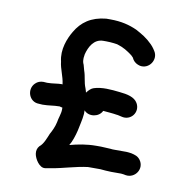

<svg xmlns="http://www.w3.org/2000/svg" viewBox="-75 -724 740 782"><g transform="rotate(10 295.5 -332.5)"><path d="M355 -282C374 -280 395 -279 412 -276C417 -276 426 -273 432 -272C472 -261 503 -302 483 -337C470 -360 439 -366 408 -369C372 -373 333 -377 300 -366C291 -363 282 -355 273 -343C272 -348 270 -354 268 -360C258 -384 259 -406 250 -431L244 -453C240 -462 239 -466 239 -477V-481C239 -484 241 -492 241 -496C249 -527 267 -563 306 -563H319C330 -563 339 -562 350 -561L364 -559C391 -551 408 -540 428 -525L436 -517L441 -508C448 -498 458 -492 470 -489C509 -481 539 -526 517 -559L511 -568C497 -588 470 -609 448 -621L430 -631C399 -645 365 -654 319 -654H302C240 -648 202 -620 177 -577C159 -547 139 -498 151 -450C154 -420 169 -393 173 -361C174 -361 174 -361 174 -360C150 -360 135 -355 110 -355L95 -356C82 -356 71 -352 62 -343C34 -316 51 -265 92 -265L107 -264C133 -264 152 -269 176 -269H178L184 -267C186 -267 188 -267 189 -266V-258C189 -241 180 -220 178 -204C174 -185 165 -166 157 -152C149 -133 140 -107 124 -95C116 -86 113 -75 115 -62C118 -42 139 -8 162 -11L186 -15C235 -23 284 -40 334 -46H385C398 -45 414 -43 430 -43H471C478 -43 485 -41 491 -40C530 -34 560 -78 535 -112C525 -125 514 -128 497 -132L477 -134H430C423 -134 416 -134 411 -135C398 -135 385 -137 372 -137H352C312 -137 277 -130 243 -121C253 -136 262 -164 267 -185C271 -207 278 -231 280 -256V-271C301 -247 343 -255 355 -282Z"/></g></svg>

Font: Dictator
Style: Regular
Weight: 500
Version: Version MIL.1277